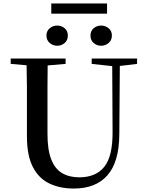

<svg xmlns="http://www.w3.org/2000/svg" viewBox="-20 -1074 849 1112"><path d="M407 18Q327 18 265.5 -11.5Q204 -41 170 -107.5Q136 -174 136 -284V-397Q136 -481 136 -566Q135 -631 134 -696L42 -704V-735H360V-704L256 -695Q256 -631 255 -567Q255 -483 255 -397V-299Q255 -207 276.5 -151.5Q298 -96 339.5 -71.5Q381 -47 439 -47Q535 -47 584 -108Q633 -169 632 -310L630 -691L511 -704V-735H774V-704L674 -692L671 -296Q670 -136 602.5 -59Q535 18 407 18ZM277 -995V-1054H600V-995ZM311 -809Q287 -809 268 -825Q249 -841 249 -868Q249 -895 268 -910.5Q287 -926 311 -926Q336 -926 354.5 -910.5Q373 -895 373 -868Q373 -841 354.5 -825Q336 -809 311 -809ZM566 -809Q541 -809 522.5 -825Q504 -841 504 -868Q504 -895 522.5 -910.5Q541 -926 566 -926Q590 -926 609 -910.5Q628 -895 628 -868Q628 -841 609 -825Q590 -809 566 -809Z"/></svg>

Font: Early Summer Mincho SemiBold
Style: Regular
Weight: 600
Designer: GuiWonder
Version: Version 1.002